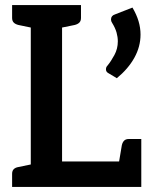

<svg xmlns="http://www.w3.org/2000/svg" viewBox="-20 -741 590 761"><path d="M102 0V-721H226V-101H540V0ZM448 -77 463 -166Q466 -178 472.5 -184Q479 -190 490 -190H540V-101ZM28 0V-52Q28 -64 34.5 -70.5Q41 -77 53 -79L116 -92L129 0ZM129 -721 116 -629 53 -642Q41 -645 34.5 -651.5Q28 -658 28 -670V-721ZM301 -721V-670Q301 -658 294.5 -651.5Q288 -645 276 -642L212 -629L200 -721ZM436 -684 505 -711Q521 -684 529 -657.5Q537 -631 537 -604Q537 -556 512.5 -512Q488 -468 443 -431L408 -452Q400 -457 400 -466Q400 -471 401.5 -474.5Q403 -478 406 -481Q420 -498 433.5 -523Q447 -548 447 -577Q447 -594 442 -612Q437 -630 424 -651Q422 -654 421 -657Q420 -660 420 -664Q420 -679 436 -684Z"/></svg>

Font: Aleo SemiBold
Style: Regular
Weight: 600
Designer: Alessio Laiso
Foundry: Alessio Laiso
Version: Version 2.001;gftools[0.9.29]